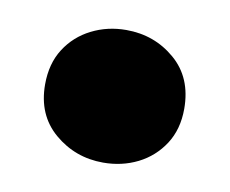

<svg xmlns="http://www.w3.org/2000/svg" viewBox="-40 -256 381 318"><g transform="rotate(10 150.0 -96.5)"><path d="M150 15Q103 15 68 -14.8Q33 -44.5 33 -96Q33 -131 49 -156Q65 -181 91.8 -194.5Q118.5 -208 150 -208Q197.5 -208 232.2 -178.2Q267 -148.5 267 -96Q267 -61.5 250.8 -36.5Q234.5 -11.5 208 1.8Q181.5 15 150 15Z"/></g></svg>

Font: Geologica Roman Black
Style: Regular
Weight: 900
Designer: Sindre Bremnes, Frode Helland
Foundry: Monokrom Skriftforlag AS
Version: Version 1.010;gftools[0.9.28]